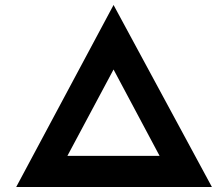

<svg xmlns="http://www.w3.org/2000/svg" viewBox="-20 -751 871 771"><path d="M45 0 436 -731 831 0ZM218 -64 159 -125H722L655 -61L405 -530H467Z"/></svg>

Font: Lexend Giga SemiBold
Style: Regular
Weight: 600
Designer: Bonnie Shaver-Troup, Thomas Jockin
Foundry: Lexend
Version: Version 1.007